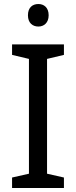

<svg xmlns="http://www.w3.org/2000/svg" viewBox="-20 -935 379 955"><path d="M171 -915C142 -915 119 -898 119 -859C119 -821 142 -803 171 -803C198 -803 222 -821 222 -859C222 -898 198 -915 171 -915ZM298 0V-52L214 -71V-642L298 -662V-714H40V-662L124 -642V-71L40 -52V0Z"/></svg>

Font: Noto Sans Gurmukhi UI
Style: Regular
Weight: 400
Designer: Jelle Bosma - Monotype Design Team
Foundry: Monotype Imaging Inc.
Version: Version 2.004